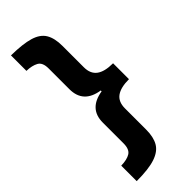

<svg xmlns="http://www.w3.org/2000/svg" viewBox="-283 -752 948 948"><g transform="rotate(-45 191.5 -278.0)"><path d="M36 53Q78 52 100 38Q122 24 122 -17V-162Q122 -258 227 -275V-281Q122 -297 122 -395V-540Q122 -582 98 -595Q74 -608 36 -609V-717Q118 -716 164.5 -702Q211 -688 230 -656Q249 -624 249 -571V-421Q249 -376 277.5 -354.5Q306 -333 365 -333V-222Q307 -222 278 -201Q249 -180 249 -134V14Q249 66 230.5 98Q212 130 166 145.5Q120 161 36 161Z"/></g></svg>

Font: Noto Sans Arabic SemCond
Style: Bold
Weight: 700
Width: 4
Designer: Monotype Design Team, Nadine Chahine, Nizar Qandah and Khaled Hosny
Foundry: Monotype Imaging Inc.
Version: Version 2.012; ttfautohint (v1.8.4.7-5d5b)